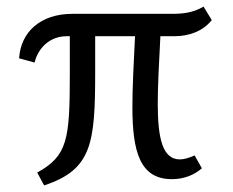

<svg xmlns="http://www.w3.org/2000/svg" viewBox="-20 -539 709 583"><path d="M623 -478 598 -519C566 -500 536 -497 500 -497H200C103 -497 43 -442 38 -362L85 -349C96 -395 133 -429 182 -429H192V-314C192 -115 185 -66 93 -15L114 24C259 -24 269 -103 269 -320V-429H390C386 -353 382 -269 382 -215C382 -78 405 5 502 5C538 5 569 -7 593 -28L571 -67C553 -59 538 -55 526 -55C474 -55 459 -118 459 -224C459 -275 463 -356 467 -429H509C554 -429 596 -444 623 -478Z"/></svg>

Font: Rosario
Style: Regular
Weight: 400
Designer: Hector Gatti
Foundry: Omnibus Type
Version: Version 1.100